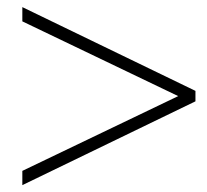

<svg xmlns="http://www.w3.org/2000/svg" viewBox="-20 -654 595 551"><path d="M44.1 -122.7V-163.6L491.4 -378.2L44.1 -592.7V-633.6L540.9 -393.2V-363.2Z"/></svg>

Font: Spartan Light
Style: Regular
Weight: 300
Designer: Matt Bailey, Mirko Velimirovic
Foundry: Matt Bailey
Version: Version 1.005